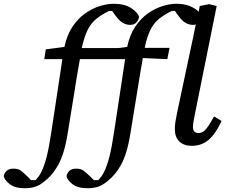

<svg xmlns="http://www.w3.org/2000/svg" viewBox="-187 -762 1200 1019"><path d="M278 237Q224 237 196.5 214.5Q169 192 166 173Q169 156 181.5 144.5Q194 133 218 133Q241 133 255.5 143Q270 153 294 177L311 194H335Q343 185 351 174.5Q359 164 366 149Q381 119 393.5 70.5Q406 22 418 -59Q432 -153 447.5 -252.5Q463 -352 477 -448H237Q220 -353 204.5 -253Q189 -153 173 -59Q163 3 150.5 43.5Q138 84 123.5 110.5Q109 137 93 157Q69 187 34 212Q-1 237 -55 237Q-109 237 -136.5 214.5Q-164 192 -167 173Q-164 156 -151.5 144.5Q-139 133 -115 133Q-92 133 -77.5 143Q-63 153 -39 177L-22 194H2Q10 185 18 174.5Q26 164 33 149Q48 119 60.5 70.5Q73 22 85 -59Q99 -153 114.5 -252.5Q130 -352 144 -448H48L56 -500L155 -513Q168 -576 197.5 -620Q227 -664 264.5 -690.5Q302 -717 342 -729.5Q382 -742 416 -742Q475 -742 510 -718.5Q545 -695 551 -672Q548 -655 536.5 -642.5Q525 -630 504 -630Q462 -630 430 -674L408 -704H392Q351 -684 323 -661Q295 -638 277.5 -602Q260 -566 247 -507H442L488 -513Q501 -576 530.5 -620Q560 -664 597.5 -690.5Q635 -717 675 -729.5Q715 -742 749 -742Q791 -742 821 -729.5Q851 -717 867 -700Q869 -708 870.5 -715.5Q872 -723 873 -730L923 -740L963 -730L849 -164Q843 -134 840 -117Q837 -100 837 -88Q837 -56 867 -56Q887 -56 903 -73Q919 -90 949 -144L989 -120Q959 -54 921.5 -21Q884 12 831 12Q789 12 765 -11Q741 -34 741 -76Q741 -97 744 -115.5Q747 -134 753 -164L821 -484Q829 -522 837 -558.5Q845 -595 852 -632Q849 -631 845.5 -630.5Q842 -630 837 -630Q795 -630 763 -674L741 -704H725Q684 -684 656 -661Q628 -638 610.5 -602Q593 -566 581 -508H713L701 -448L571 -454Q554 -357 538 -255.5Q522 -154 506 -59Q496 3 483.5 43.5Q471 84 456.5 110.5Q442 137 426 157Q402 187 367 212Q332 237 278 237Z"/></svg>

Font: Source Serif 4 Caption
Style: Italic
Weight: 400
Italic angle: -12°
Designer: Frank Grießhammer
Foundry: Adobe Systems Incorporated
Version: Version 4.004;hotconv 1.0.117;makeotfexe 2.5.65602